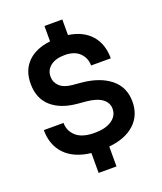

<svg xmlns="http://www.w3.org/2000/svg" viewBox="-169 -935 990 1172"><g transform="rotate(-20 325.5 -349.0)"><path d="M266 0Q156 -13 98.5 -73.5Q41 -134 41 -231H169Q169 -179 208 -144Q247 -109 327 -109Q400 -109 440 -137Q480 -165 480 -210Q480 -250 445.5 -275.5Q411 -301 343 -307L287 -312Q181 -322 121.5 -375.5Q62 -429 62 -524Q62 -611 114.5 -663.5Q167 -716 262 -727V-827H378V-726Q473 -712 524 -654Q575 -596 575 -503H447Q447 -552 413.5 -585Q380 -618 317 -618Q258 -618 224.5 -592Q191 -566 191 -524Q191 -486 218 -460.5Q245 -435 299 -430L355 -425Q473 -414 541 -359Q609 -304 609 -210Q609 -121 549.5 -66Q490 -11 382 0V129H266Z"/></g></svg>

Font: Cazoo Sans SemiBold
Style: Regular
Weight: 600
Designer: Jonathan Barnbrook, Julián Moncada
Foundry: Barnbrook Fonts
Version: Version 2.000;Glyphs 3.2.3 (3260)